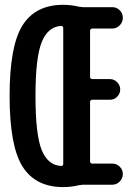

<svg xmlns="http://www.w3.org/2000/svg" viewBox="-20 -760 540 790"><path d="M231.4 -653.3Q177.7 -650.4 151.9 -587.4Q126 -524.4 126 -365.2Q126 -206.1 151.4 -143.1Q176.8 -80.1 231.4 -77.1Q240.2 -77.1 240.2 -85.9V-643.6Q240.2 -653.3 231.4 -653.3ZM240.2 9.8Q126 9.8 72.8 -74.7Q19.5 -159.2 19.5 -365.2Q19.5 -571.3 72.8 -655.8Q126 -740.2 240.2 -740.2Q273.4 -740.2 304.7 -732.4Q316.4 -730.5 321.3 -730.5H442.4Q460 -730.5 472.7 -717.8Q485.4 -705.1 485.4 -687Q485.4 -668.9 472.7 -655.8Q460 -642.6 442.4 -642.6H360.4Q351.6 -642.6 350.6 -633.8V-443.4Q350.6 -435.5 360.4 -434.6H432.6Q449.2 -434.6 461.9 -421.9Q474.6 -409.2 474.6 -392.1Q474.6 -375 462.4 -362.3Q450.2 -349.6 432.6 -349.6H360.4Q351.6 -349.6 350.6 -341.8V-95.7Q350.6 -86.9 360.4 -86.9H442.4Q460 -86.9 472.7 -74.2Q485.4 -61.5 485.4 -43.9Q485.4 -26.4 472.7 -13.2Q460 0 442.4 0H321.3Q317.4 0 304.7 2Q273.4 9.8 240.2 9.8Z"/></svg>

Font: Rounded Mgen+ 1mn medium
Style: Regular
Weight: 500
Designer: [Source Han Sans]
Ryoko NISHIZUKA  (kana & ideographs); Paul D. Hunt (Latin, Greek & Cyrillic); Wenlong ZHANG  (bopomofo
Version: Version 1.059.20150602